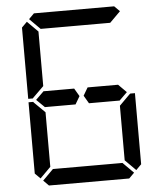

<svg xmlns="http://www.w3.org/2000/svg" viewBox="-64 -1055 943 1111"><g transform="rotate(-5 408.0 -500.0)"><path d="M144 -969 175 -1000H641L672 -969L610 -907H590H454H362H226H206ZM685 -485 690 -489H717V-76L686 -45L624 -107V-113V-218V-424ZM672 -31 641 0H175L144 -31L206 -93H226H362H454H590H610ZM130 -45 99 -76V-490H126L130 -485L192 -424V-218V-113V-107ZM130 -515 126 -510H99V-924L130 -955L192 -893V-887V-782V-576ZM144 -500 192 -547V-546H328H369L396 -500L369 -454H212H209H192V-453ZM624 -546 671 -499 624 -453V-454H606H604H475H454H447L420 -500L447 -546H454H475H488Z"/></g></svg>

Font: DSEG14 Classic
Style: Regular
Weight: 400
Designer: Keshikan(Twitter:@keshinomi_88pro)
Version: Version 0.46